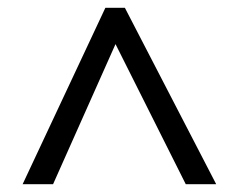

<svg xmlns="http://www.w3.org/2000/svg" viewBox="-20 -739 612 492"><path d="M38 -267 250 -719H300L534 -267H456L276 -626L116 -267Z"/></svg>

Font: Noto Sans Elymaic
Style: Regular
Weight: 400
Designer: Morgane Pierson
Foundry: Google LLC
Version: Version 1.002; ttfautohint (v1.8.4.7-5d5b)